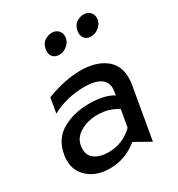

<svg xmlns="http://www.w3.org/2000/svg" viewBox="-179 -860 916 988"><g transform="rotate(-30 279.5 -366.5)"><path d="M223 -65Q174 -65 143.5 -85.5Q113 -106 113 -145Q113 -202 159.5 -231.5Q206 -261 264 -261Q304 -261 332.5 -252Q361 -243 387 -227L369 -125Q307 -65 223 -65ZM503 -346Q503 -422 448.5 -462Q394 -502 305 -502Q212 -502 103 -460L88 -372Q177 -419 279 -419Q405 -419 405 -338Q405 -332 403 -318L400 -300Q349 -332 257 -332Q168 -332 100 -293.5Q32 -255 17 -169Q14 -153 14 -136Q14 -90 37.5 -57Q61 -24 99.5 -6.5Q138 11 183 11Q233 11 274 -4Q315 -19 354 -50L446 2L500 -309Q503 -329 503 -346ZM206 -685Q205 -681 205 -673Q205 -652 218 -639Q231 -626 254 -626Q281 -626 303.5 -646.5Q326 -667 326 -695Q326 -716 312 -730Q298 -744 275 -744Q252 -744 231.5 -730Q211 -716 206 -685ZM395 -685Q394 -681 394 -673Q394 -652 407 -639Q420 -626 443 -626Q470 -626 492.5 -646.5Q515 -667 515 -695Q515 -716 501 -730Q487 -744 464 -744Q441 -744 420.5 -730Q400 -716 395 -685Z"/></g></svg>

Font: Geom
Style: Italic
Weight: 400
Italic angle: -10°
Version: Version 1.102